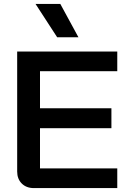

<svg xmlns="http://www.w3.org/2000/svg" viewBox="-20 -964 659 984"><path d="M68 -85V-700H581V-599H185V-409H551V-307H185V-101H581V0H154Q115 0 91.5 -23.5Q68 -47 68 -85ZM162 -944H289L382 -773H273Z"/></svg>

Font: Bai Jamjuree SemiBold
Style: Regular
Weight: 600
Version: Version 1.000; ttfautohint (v1.6)